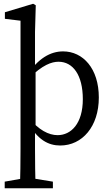

<svg xmlns="http://www.w3.org/2000/svg" viewBox="-20 -760 591 1020"><path d="M420 -233C420 -104 358 -42 286 -42C239 -42 185 -69 133 -135L124 -119C177 -15 239 13 300 13C417 13 505 -88 505 -242C505 -396 421 -487 315 -487C247 -487 182 -449 124 -361L133 -343C206 -416 255 -432 291 -432C367 -432 420 -362 420 -233ZM138 185H118L5 205V240H261V205L138 185ZM169 -385 166 -398V-590L170 -732L156 -740L6 -695V-660L89 -650V30C89 100 88 170 86 240H169C167 170 166 100 166 30V-72L169 -78V-385Z"/></svg>

Font: Source Serif Variable
Style: Regular
Weight: 389
Designer: Frank Grießhammer
Foundry: Adobe Systems Incorporated
Version: Version 3.001;hotconv 1.0.111;makeotfexe 2.5.65597